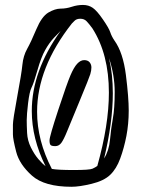

<svg xmlns="http://www.w3.org/2000/svg" viewBox="-20 -711 561 761"><path d="M392.6 -83C415.7 -178.7 427.2 -264.8 427.2 -341.3C427.2 -391.8 422.2 -438.2 412.1 -480.5C427.1 -435.2 434.6 -390.6 434.6 -346.7C434.6 -302.7 432.1 -267.4 427.2 -240.7C422.4 -214 418.6 -186.3 416 -157.5C413.4 -128.7 405.6 -103.8 392.6 -83ZM171.4 -661.1C153.8 -650.4 138 -628.3 124 -595C110 -561.6 97.9 -535.7 87.6 -517.3C77.4 -498.9 71.1 -478.1 68.8 -454.8C66.6 -431.6 59.7 -389.3 48.3 -328.1C36.9 -266.9 31.2 -229.8 31.2 -216.8V-178.2C31.2 -165.5 35.6 -142.5 44.2 -109.1C52.8 -75.8 73.6 -44.4 106.7 -14.9C139.7 14.6 192.1 29.3 263.7 29.3C284.2 29.3 310.6 25.4 343 17.6C375.4 9.8 399.9 -2 416.5 -17.8C433.1 -33.6 446.5 -55.3 456.5 -82.8C466.6 -110.3 474.8 -140.1 481 -172.1C487.1 -204.2 490.2 -237.6 490.2 -272.5C490.2 -307.3 486.5 -354.4 479 -413.8C471.5 -473.2 456.4 -518.7 433.6 -550.3C426.1 -561.4 420.6 -572.3 417 -583.3C413.4 -594.2 403.7 -611.1 387.9 -634C372.2 -657 358.7 -672.3 347.7 -679.9C336.6 -687.6 323.6 -691.4 308.8 -691.4C294 -691.4 279.2 -689 264.4 -684.1C249.6 -679.2 234.9 -676.8 220.2 -676.8C205.6 -676.8 189.3 -671.5 171.4 -661.1ZM298.3 -636.7C308.4 -636.7 316.7 -633.5 323 -627C329.3 -620.4 337.1 -611 346.2 -598.6C389.8 -530.3 411.6 -445.3 411.6 -343.8C411.6 -258.8 396.3 -161.9 365.7 -53.2C360.8 -49.6 354.6 -46.1 346.9 -42.5C339.3 -38.9 314.4 -37.1 272.2 -37.1C230.1 -37.1 201.2 -38.6 185.5 -41.5C146.5 -116.7 127 -192.2 127 -268.1C127 -384.6 173 -501.3 265.1 -618.2C266.4 -619.1 269.8 -622.5 275.1 -628.2C280.5 -633.9 288.2 -636.7 298.3 -636.7ZM180.7 -136C183.6 -133.2 189.8 -131.8 199.2 -131.8C208.7 -131.8 216.6 -136.1 222.9 -144.5C229.2 -153 237.1 -168.6 246.3 -191.4C255.6 -214.2 272.5 -255 296.9 -314C321.3 -372.9 335 -407.2 337.9 -417C340.8 -426.8 342.3 -435.6 342.3 -443.6C342.3 -451.6 339.9 -458.4 335.2 -464.1C330.5 -469.8 323.3 -472.7 313.7 -472.7C304.1 -472.7 294.9 -467.9 286.1 -458.5C277.3 -449.1 268.4 -433.8 259.3 -412.6C250.2 -391.4 234 -345.7 210.9 -275.4C187.8 -205.1 176.3 -165 176.3 -155C176.3 -145.1 177.7 -138.8 180.7 -136ZM220.2 -588.4C144 -482.3 106 -376.5 106 -271C106 -198.1 124.2 -125.2 160.6 -52.2C152.8 -58.1 143.5 -67.3 132.6 -79.8C121.7 -92.4 111.7 -107.9 102.5 -126.5C93.4 -145 88.4 -164.1 87.4 -183.8C86.4 -203.5 85.9 -220.5 85.9 -234.9C85.9 -249.2 87.7 -271.6 91.3 -302C94.9 -332.4 99.5 -353.2 105.2 -364.3C110.9 -375.3 118.7 -398.1 128.4 -432.6C138.2 -467.1 148.4 -493.9 159.2 -512.9C169.9 -532 181.6 -548.2 194.1 -561.5C206.6 -574.9 215.3 -583.8 220.2 -588.4Z"/></svg>

Font: Drukaatie burti
Style: Regular
Weight: 400
Version: Version 0.14.4